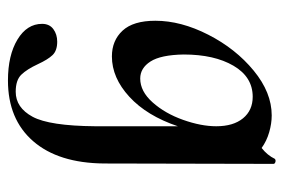

<svg xmlns="http://www.w3.org/2000/svg" viewBox="-138 -312 730 495"><g transform="rotate(90 227.5 -64.0)"><path d="M394 -409Q397 -409 399.5 -407.5Q402 -406 402 -404L401 33Q400 151 343.5 216Q287 281 187 281Q122 281 81.5 256.5Q41 232 41 193Q41 174 54.5 164Q68 154 87 154Q110 154 121.5 166Q133 178 145 204Q158 232 172 246.5Q186 261 216 261Q257 261 280.5 217.5Q304 174 305 56V-157Q278 -77 229 -32Q180 13 125 13Q84 13 58.5 -14.5Q33 -42 33 -99Q33 -165 69 -235.5Q105 -306 161.5 -352.5Q218 -399 277 -399Q298 -399 320.5 -392.5Q343 -386 361 -373Q380 -388 389 -407Q391 -409 394 -409ZM305 -256Q305 -300 284.5 -325Q264 -350 229 -350Q178 -350 149 -300.5Q120 -251 120 -172Q121 -113 138 -86.5Q155 -60 182 -60Q215 -60 243.5 -92Q272 -124 288.5 -170.5Q305 -217 305 -256Z"/></g></svg>

Font: Cormorant Upright
Style: Bold
Weight: 700
Designer: Christian Thalmann (Catharsis Fonts)
Foundry: Catharsis Fonts
Version: Version 3.302